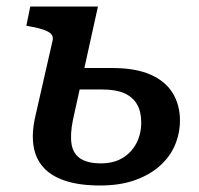

<svg xmlns="http://www.w3.org/2000/svg" viewBox="-20 -558 613 590"><path d="M288 12Q224 12 180.5 -2.5Q137 -17 113 -44Q89 -71 83 -110Q77 -149 88 -198L142 -435Q144 -446 137 -453.5Q130 -461 114.5 -466.5Q99 -472 76 -476L61 -479L73 -538H281L204 -189Q195 -144 200 -114.5Q205 -85 227.5 -70.5Q250 -56 290 -56Q329 -56 356.5 -72.5Q384 -89 399 -117.5Q414 -146 414 -182Q414 -215 401 -237.5Q388 -260 362 -271.5Q336 -283 295 -283H167L182 -349H325Q397 -349 443 -328.5Q489 -308 511 -271.5Q533 -235 533 -188Q533 -149 518 -113Q503 -77 472 -49Q441 -21 395 -4.5Q349 12 288 12Z"/></svg>

Font: Roboto Serif Medium
Style: Italic
Weight: 500
Italic angle: -10°
Designer: Greg Gazdowicz
Foundry: Commercial Type
Version: Version 1.008